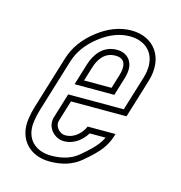

<svg xmlns="http://www.w3.org/2000/svg" viewBox="-80 -555 598 634"><g transform="rotate(15 219.0 -238.0)"><path d="M171.6 -91C152 -91 132.9 -111.7 139.4 -133L161.1 -204H351.1L391.5 -336C417.4 -420.6 371.7 -482 294.1 -482C254.8 -482 216.5 -467.5 179.3 -438.5C142.1 -409.5 117.5 -375.3 105.5 -336L50.2 -155C45.9 -141 42.7 -126.8 40.7 -112.5C30.4 -41 76.3 6 143.9 6C186.6 6 221.3 -5.2 248.2 -27.5C275 -49.8 293.8 -68.3 304.6 -83C315.5 -97.7 323.1 -112.3 327.6 -127L331 -138H236C225.3 -114.3 203.5 -91 171.6 -91ZM264.4 -388C298.4 -388 303.7 -362.8 293.4 -329L279 -282H185L199.4 -329C209.5 -362.2 228.7 -388 264.4 -388ZM171.6 -71C208.7 -71 234.4 -95.1 248.1 -118H302.6C298.3 -109.1 294.5 -102.9 288.5 -94.9C279.5 -82.6 261.6 -64.7 235.4 -42.9C212.7 -24 183.1 -14 143.9 -14C138.3 -14 132.9 -14.4 127.8 -15.1C81.2 -21.6 52.7 -55.2 60.5 -109.7C62.4 -123 65.3 -136.1 69.3 -149.2L124.6 -330.2C135.3 -365.2 157.1 -395.8 191.6 -422.7C226.1 -449.6 259.9 -462 294.1 -462C305.5 -462 315.7 -460.5 324.8 -457.8C367.3 -445 391.4 -404.2 372.4 -341.8L336.3 -224H146.3L120.3 -138.8C109.3 -102.8 140 -71 171.6 -71ZM264.4 -408C216.4 -408 191.4 -371.2 180.2 -334.8L158 -262H293.8L312.5 -323.2C315.9 -334.3 318 -345.1 318.1 -355.8C318.2 -384.3 298.8 -408 264.4 -408Z"/></g></svg>

Font: Din Kursivschrift
Style: EngGhost
Weight: 400
Version: Version 1.089